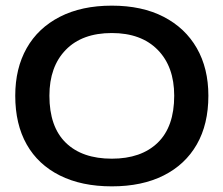

<svg xmlns="http://www.w3.org/2000/svg" viewBox="-20 -649 790 680"><path d="M376 11Q269 11 192 -27.5Q115 -66 74.5 -137.5Q34 -209 34 -310Q34 -407 74.5 -478.5Q115 -550 192 -589.5Q269 -629 376 -629Q483 -629 559.5 -589.5Q636 -550 677 -478.5Q718 -407 718 -310Q718 -209 677 -137.5Q636 -66 559.5 -27.5Q483 11 376 11ZM376 -87Q480 -87 538.5 -143.5Q597 -200 597 -310Q597 -413 538.5 -472.5Q480 -532 376 -532Q271 -532 213 -472.5Q155 -413 155 -310Q155 -200 213 -143.5Q271 -87 376 -87Z"/></svg>

Font: Inconsolata ExtraExpanded
Style: Bold
Weight: 700
Width: 8
Monospace: yes
Designer: Raph Levien, Cyreal, Brenton Simpson
Foundry: Raph Levien, Cyreal, Google
Version: Version 3.100; ttfautohint (v1.8.4.7-5d5b)